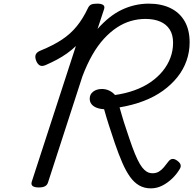

<svg xmlns="http://www.w3.org/2000/svg" viewBox="-20 -1016 1062 1055"><path d="M809 19Q773 19 745 3Q717 -13 694.5 -44.5Q672 -76 652 -122Q632 -168 611 -229Q601 -259 593.5 -282Q586 -305 579 -326Q572 -347 565.5 -369Q559 -391 552 -416Q529 -417 511 -424Q493 -431 483 -443.5Q473 -456 473 -474Q473 -498 492 -512.5Q511 -527 540 -527Q562 -527 580.5 -518Q599 -509 612 -494Q669 -502 719 -520Q769 -538 808 -565Q847 -592 874.5 -626Q902 -660 916.5 -699Q931 -738 931 -781Q931 -825 912.5 -854Q894 -883 860 -897.5Q826 -912 779 -912Q738 -912 698.5 -900.5Q659 -889 622 -864.5Q585 -840 551 -803Q517 -766 487.5 -714.5Q458 -663 433 -597L244 -14Q240 0 228 7Q216 14 193 14Q171 14 160.5 7Q150 0 154 -16L397 -763Q374 -741 348 -722.5Q322 -704 293 -688.5Q264 -673 232 -659Q210 -649 197 -657.5Q184 -666 177 -687Q171 -706 177.5 -718.5Q184 -731 205 -739Q273 -767 320.5 -798.5Q368 -830 402 -872Q436 -914 462 -969Q469 -985 480 -990.5Q491 -996 514 -996Q536 -996 546.5 -989Q557 -982 552 -966L516 -857Q547 -892 580 -918.5Q613 -945 648.5 -962Q684 -979 721.5 -987.5Q759 -996 797 -996Q866 -996 916.5 -971.5Q967 -947 994.5 -899.5Q1022 -852 1022 -783Q1022 -731 1005 -682.5Q988 -634 955 -592.5Q922 -551 875.5 -517.5Q829 -484 769 -461Q709 -438 637 -426Q643 -405 648.5 -386Q654 -367 660 -347.5Q666 -328 673.5 -306.5Q681 -285 690 -257Q707 -206 721.5 -171Q736 -136 748.5 -115Q761 -94 773 -83Q785 -72 795.5 -68Q806 -64 818 -64Q838 -64 853 -73Q868 -82 880.5 -97Q893 -112 905 -128Q913 -139 923.5 -142Q934 -145 948 -137Q967 -125 971.5 -113Q976 -101 968 -88Q951 -59 926 -35Q901 -11 871.5 4Q842 19 809 19Z"/></svg>

Font: Playwrite IE
Style: Regular
Weight: 400
Designer: Veronika Burian, José Scaglione
Foundry: TypeTogether
Version: Version 1.002